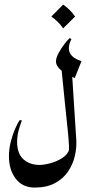

<svg xmlns="http://www.w3.org/2000/svg" viewBox="-20 -721 386 849"><path d="M247.6 -459.5 296.4 -429.2 317.4 -101.6Q319.3 -66.4 310.5 -29.8Q301.8 6.8 280.3 38.3Q258.8 69.8 222.4 89.1Q186 108.4 133.3 108.4Q79.6 108.4 49.6 69.1Q19.5 29.8 19.5 -29.8Q19.5 -61 27.3 -92.8Q35.2 -124.5 46.4 -150.6Q57.6 -176.8 67.9 -190.4L76.7 -188Q67.9 -166 61.8 -142.3Q55.7 -118.7 55.7 -93.3Q55.7 -42 83.5 -16.8Q111.3 8.3 155.3 8.3Q174.3 8.3 202.9 0.7Q231.4 -6.8 256.1 -22.9Q280.8 -39.1 287.6 -63.5L283.2 -46.4Q285.6 -55.2 284.9 -77.9Q284.2 -100.6 279.5 -146Q274.9 -191.4 266.8 -267.6Q258.8 -343.8 247.6 -459.5ZM288.1 -552.7 295.9 -548.3Q259.3 -476.1 340.3 -450.7L310.5 -376Q272.5 -391.6 250 -410.4Q227.5 -429.2 227.5 -449.7Q227.5 -465.3 239.3 -486.8Q251 -508.3 265.4 -526.9Q279.8 -545.4 288.1 -552.7ZM259.3 -700.7Q291.5 -678.2 312 -647.9L259.3 -595.7Q249 -610.8 235.8 -623.8Q222.7 -636.7 207 -647.9Z"/></svg>

Font: Lateef Medium
Style: Regular
Weight: 500
Designer: SIL International
Foundry: SIL International
Version: Version 4.200